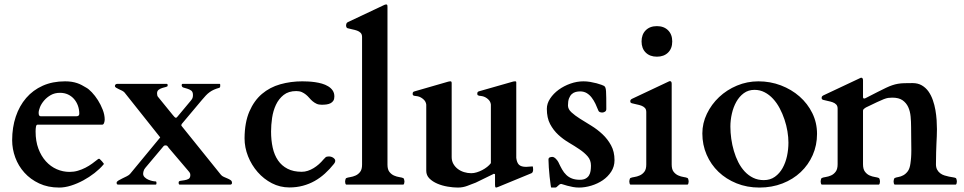

<svg xmlns="http://www.w3.org/2000/svg" viewBox="-20 -823 4296 856"><path d="M34.2 -197.8Q34.2 -254.9 50.3 -303Q66.4 -351.1 96.7 -386.2Q127 -421.4 170.7 -440.9Q214.4 -460.4 270 -460.4Q286.6 -460.4 299.8 -458.3Q313 -456.1 324 -452.4Q335 -448.7 344.5 -443.6Q354 -438.5 363.8 -432.6Q375 -426.8 389.4 -411.6Q403.8 -396.5 416.5 -376.5Q429.2 -356.4 438 -333.7Q446.8 -311 446.8 -290Q446.8 -283.2 444.1 -275.1Q441.4 -267.1 435.1 -267.1H147Q142.1 -267.1 140.4 -258.3Q138.7 -249.5 138.7 -236.8Q138.7 -193.8 151.1 -160.4Q163.6 -127 184.6 -103.8Q205.6 -80.6 232.9 -68.6Q260.3 -56.6 290.5 -56.6Q309.6 -56.6 327.1 -61.8Q344.7 -66.9 360.8 -75.2Q377 -83.5 391.1 -93.8Q405.3 -104 418 -114.3Q420.9 -115.2 421.9 -115.2Q423.3 -115.2 425.8 -112.8Q430.2 -108.9 434.6 -103.8Q439 -98.6 441.4 -95.2Q442.9 -93.8 442.9 -92.3Q442.9 -90.8 440.9 -88.9Q424.8 -69.8 401.4 -51.5Q377.9 -33.2 351.3 -18.8Q324.7 -4.4 296.9 4.4Q269 13.2 244.1 13.2Q193.8 13.2 154.8 -5.1Q115.7 -23.4 88.9 -53.2Q62 -83 48.1 -120.8Q34.2 -158.7 34.2 -197.8ZM320.8 -304.7Q333.5 -304.7 333.5 -315.9Q333.5 -335 327.4 -351.8Q321.3 -368.7 310.1 -381.6Q298.8 -394.5 283 -401.9Q267.1 -409.2 247.6 -409.2Q224.1 -409.2 206.5 -399.2Q189 -389.2 176.8 -375Q164.6 -360.8 158.4 -345.7Q152.3 -330.6 152.3 -319.8Q152.3 -311.5 154.8 -308.1Q157.2 -304.7 161.1 -304.7Z M723.6 -449.2Q726.6 -449.2 727.1 -445.8Q727.5 -442.4 727.5 -440.9Q727.1 -437 719.7 -435.3Q712.4 -433.6 703.6 -430.9Q694.8 -428.2 687.5 -422.9Q680.2 -417.5 680.2 -406.7Q680.2 -402.3 681.2 -397.9Q682.1 -393.6 684.6 -391.1L748.5 -312.5Q752.4 -308.1 756.6 -303Q760.7 -297.9 764.6 -297.9Q767.1 -297.9 771 -302.7L828.1 -371.1Q834.5 -378.4 837.4 -384Q840.3 -389.6 840.3 -398.9Q840.3 -413.6 832.5 -419.2Q824.7 -424.8 815.2 -427.5Q805.7 -430.2 797.9 -432.6Q790 -435.1 790 -443.4Q790 -445.3 790.8 -447.3Q791.5 -449.2 795.4 -449.2H958Q960.9 -449.2 961.4 -448Q961.9 -446.8 961.9 -440.9Q961.9 -439 961.4 -436Q960.9 -433.1 958 -431.6Q943.8 -427.7 933.6 -423.1Q923.3 -418.5 914.6 -412.1Q905.8 -405.8 897.7 -397.2Q889.6 -388.7 879.9 -377L790.5 -270.5Q789.1 -268.1 788.8 -266.8Q788.6 -265.6 788.6 -262.7L964.4 -44.4Q969.2 -38.1 977.8 -34.4Q986.3 -30.8 994.4 -27.3Q1002.4 -23.9 1008.3 -19.8Q1014.2 -15.6 1014.2 -8.8Q1014.2 -4.4 1013.2 -2.9Q1012.2 -1.5 1008.3 0H781.2Q777.3 0 776.9 -3.9Q776.4 -7.8 776.4 -9.3Q776.4 -15.6 784.4 -16.8Q792.5 -18.1 802.5 -19.5Q812.5 -21 820.6 -25.4Q828.6 -29.8 828.6 -43Q828.6 -49.8 824.5 -55.2Q820.3 -60.5 816.4 -64.9L732.4 -163.6Q728.5 -168.9 726.3 -171.9Q724.1 -174.8 717.3 -174.8Q711.4 -174.8 707.8 -169.7Q704.1 -164.6 700.2 -160.6L628.4 -75.2Q622.1 -67.9 620.1 -60.3Q618.2 -52.7 618.2 -48.3Q618.2 -39.6 624.8 -33Q631.3 -26.4 640.6 -22.2Q649.9 -18.1 659.2 -16.1Q668.5 -14.2 674.3 -14.2Q676.3 -14.2 677 -11.7Q677.7 -9.3 677.7 -6.8Q677.7 -4.4 677 -2.2Q676.3 0 674.3 0H507.8Q502.4 0 501.2 -2.2Q500 -4.4 500 -8.8Q500 -13.2 507.8 -18.1Q515.6 -22.9 525.6 -27.6Q535.6 -32.2 545.7 -37.4Q555.7 -42.5 560.1 -47.9L694.3 -210.4L535.2 -410.6Q531.2 -415 524.2 -418.7Q517.1 -422.4 509.8 -425.5Q502.4 -428.7 497.3 -432.1Q492.2 -435.5 492.2 -439.5Q493.2 -449.2 503.9 -449.2Z M1070.3 -206.5Q1070.8 -277.3 1091.8 -325.9Q1112.8 -374.5 1147.9 -404.3Q1183.1 -434.1 1229.7 -447.3Q1276.4 -460.4 1327.6 -460.4Q1338.4 -460.4 1353.3 -459.7Q1368.2 -459 1384 -456.8Q1399.9 -454.6 1415.3 -450.2Q1430.7 -445.8 1443.1 -438.2Q1455.6 -430.7 1463.1 -419.7Q1470.7 -408.7 1470.7 -393.1Q1470.7 -381.3 1466.3 -374.3Q1461.9 -367.2 1454.1 -363Q1446.3 -358.9 1436 -357.4Q1425.8 -356 1414.1 -356Q1400.4 -356 1390.9 -360.6Q1381.3 -365.2 1373.5 -371.8Q1365.7 -378.4 1358.9 -386.5Q1352.1 -394.5 1344 -401.1Q1335.9 -407.7 1325.7 -412.4Q1315.4 -417 1300.8 -417Q1266.6 -417 1244.6 -399.7Q1222.7 -382.3 1210.2 -355.7Q1197.8 -329.1 1193.1 -297.4Q1188.5 -265.6 1188.5 -236.8Q1188.5 -197.8 1195.8 -164.8Q1203.1 -131.8 1219.5 -107.9Q1235.8 -84 1262 -70.6Q1288.1 -57.1 1325.2 -57.1Q1338.9 -57.1 1352.3 -61.5Q1365.7 -65.9 1378.2 -73.5Q1390.6 -81.1 1401.6 -90.8Q1412.6 -100.6 1421.9 -111.8Q1426.8 -117.7 1431.4 -121.6Q1436 -125.5 1445.8 -125.5Q1457.5 -125.5 1466.1 -119.4Q1474.6 -113.3 1474.6 -106.4Q1474.6 -104.5 1473.9 -101.3Q1473.1 -98.1 1468.8 -92.3Q1450.2 -68.8 1428.7 -49.3Q1407.2 -29.8 1382.8 -16.1Q1358.4 -2.4 1330.3 5.1Q1302.2 12.7 1270.5 12.7Q1228.5 12.7 1192.1 -6.1Q1155.8 -24.9 1128.7 -55.9Q1101.6 -86.9 1085.9 -126.2Q1070.3 -165.5 1070.3 -206.5Z M1783.2 -14.6Q1783.2 -11.7 1782.2 -6.3Q1781.2 -1 1778.3 0H1523.4Q1520.5 -1 1519.5 -6.3Q1518.6 -11.7 1518.6 -14.6Q1518.6 -17.1 1520 -22.5Q1521.5 -27.8 1523.4 -28.8Q1529.8 -31.7 1541.5 -33.4Q1553.2 -35.2 1564.9 -40.3Q1576.7 -45.4 1585.4 -56.4Q1594.2 -67.4 1594.2 -88.9V-658.2Q1594.2 -669.9 1587.9 -676.5Q1581.5 -683.1 1571.8 -686.5Q1562 -689.9 1550.8 -692.1Q1539.6 -694.3 1529.3 -697.3Q1522.9 -699.7 1522.9 -710.9Q1522.9 -713.4 1524.4 -717.5Q1525.9 -721.7 1530.3 -724.1L1691.9 -800.3Q1693.8 -801.3 1696.3 -802.2Q1698.7 -803.2 1701.7 -803.2Q1705.6 -803.2 1706.5 -800.5Q1707.5 -797.9 1707.5 -791.5V-88.9Q1707.5 -67.4 1716.3 -56.4Q1725.1 -45.4 1736.8 -40.3Q1748.5 -35.2 1760.3 -33.4Q1772 -31.7 1778.3 -28.8Q1780.3 -27.8 1781.7 -22.5Q1783.2 -17.1 1783.2 -14.6Z M1880.4 -356.4Q1878.9 -370.6 1867.4 -380.6Q1856 -390.6 1842.8 -393.6Q1839.4 -394.5 1835.2 -394.8Q1831.1 -395 1827.6 -395.8Q1824.2 -396.5 1822 -398.2Q1819.8 -399.9 1819.8 -404.3Q1819.8 -408.2 1821 -411.1Q1822.3 -414.1 1827.6 -415.5L1976.6 -458.5Q1979.5 -459.5 1982.7 -460Q1985.8 -460.4 1988.8 -460.4Q1993.7 -460.4 1993.7 -452.1V-122.6Q1993.7 -106 2001.2 -92.5Q2008.8 -79.1 2021 -69.8Q2033.2 -60.5 2048.8 -55.7Q2064.5 -50.8 2081.1 -50.8Q2092.8 -50.8 2105.5 -54.7Q2118.2 -58.6 2129.9 -64.7Q2141.6 -70.8 2151.9 -78.9Q2162.1 -86.9 2168.5 -95.7V-356.9Q2167 -371.1 2155.5 -381.1Q2144 -391.1 2130.9 -394Q2127.4 -395 2123.3 -395.3Q2119.1 -395.5 2115.7 -396.2Q2112.3 -397 2110.1 -398.7Q2107.9 -400.4 2107.9 -404.8Q2107.9 -408.7 2109.1 -411.6Q2110.4 -414.6 2115.7 -416L2264.6 -458.5Q2267.6 -459.5 2270.8 -460Q2273.9 -460.4 2276.9 -460.4Q2281.7 -460.4 2281.7 -456.1V-119.1Q2284.2 -97.7 2293.9 -88.4Q2303.7 -79.1 2325.7 -79.1L2354 -81.1Q2356 -81.1 2356.4 -74.5Q2356.9 -67.9 2356.9 -64.9Q2356.9 -64 2355.7 -58.6Q2354.5 -53.2 2349.6 -50.8L2201.2 10.3Q2200.2 10.7 2196.3 12Q2192.4 13.2 2191.9 13.2Q2188.5 13.2 2187.7 9Q2187 4.9 2187 1V-45.9Q2185.5 -47.9 2182.1 -47.9Q2181.2 -47.9 2180.2 -47.9Q2179.2 -47.9 2179.2 -46.9L2101.1 -8.8Q2090.3 -4.9 2081.1 -1.2Q2071.8 2.4 2062.7 5.9Q2053.7 9.3 2043.5 11.2Q2033.2 13.2 2021 13.2Q2000.5 13.2 1975.8 9Q1951.2 4.9 1929.9 -4.2Q1908.7 -13.2 1894.5 -27.3Q1880.4 -41.5 1880.4 -61.5V-356.4Z M2482.4 -2.9Q2478 -2.9 2474.6 -0.5Q2471.2 2 2468 5.1Q2464.8 8.3 2461.9 10.7Q2459 13.2 2455.1 13.2H2437.5Q2436.5 13.2 2434.6 -1Q2432.6 -15.1 2430.4 -34.9Q2428.2 -54.7 2426.8 -75.9Q2425.3 -97.2 2425.3 -111.3Q2425.3 -119.1 2430.9 -121.3Q2436.5 -123.5 2442.9 -123.5Q2446.3 -123.5 2450.4 -121.1Q2454.6 -118.7 2458.3 -115Q2461.9 -111.3 2464.8 -107.4Q2467.8 -103.5 2469.2 -100.6Q2477.5 -82.5 2485.8 -67.9Q2494.1 -53.2 2504.9 -43Q2515.6 -32.7 2530.3 -27.1Q2544.9 -21.5 2565.4 -21.5Q2581.1 -21.5 2590.8 -26.9Q2600.6 -32.2 2606 -41Q2611.3 -49.8 2613 -61Q2614.7 -72.3 2614.7 -84.5Q2614.7 -108.9 2600.1 -125.7Q2585.4 -142.6 2563.7 -157.2Q2542 -171.9 2516.4 -187Q2490.7 -202.1 2469 -222.2Q2447.3 -242.2 2432.6 -269.8Q2418 -297.4 2418 -337.9Q2418 -361.3 2432.6 -383.5Q2447.3 -405.8 2470.7 -422.9Q2494.1 -439.9 2523.2 -450.2Q2552.2 -460.4 2581.1 -460.4Q2596.2 -460.4 2611.6 -457.8Q2627 -455.1 2639.9 -451.7Q2652.8 -448.2 2661.9 -444.8Q2670.9 -441.4 2673.3 -439.9Q2676.8 -437.5 2679 -432.4Q2681.2 -427.2 2681.9 -416Q2682.6 -404.8 2682.9 -386Q2683.1 -367.2 2683.1 -336.9Q2683.1 -328.6 2677 -325Q2670.9 -321.3 2665 -321.3Q2659.7 -321.3 2654.5 -323.2Q2649.4 -325.2 2647.9 -329.6Q2642.1 -344.7 2634.8 -360.1Q2627.4 -375.5 2617.9 -387.9Q2608.4 -400.4 2595.7 -408Q2583 -415.5 2566.4 -415.5Q2556.6 -415.5 2546.9 -413.1Q2537.1 -410.6 2529.3 -403.6Q2521.5 -396.5 2516.8 -384.3Q2512.2 -372.1 2512.2 -353Q2512.2 -336.4 2527.6 -322.3Q2543 -308.1 2565.9 -293.7Q2588.9 -279.3 2616 -262.7Q2643.1 -246.1 2666 -224.6Q2689 -203.1 2704.3 -175Q2719.7 -147 2719.7 -108.9Q2719.7 -80.6 2705.1 -57.9Q2690.4 -35.2 2667.5 -19.5Q2644.5 -3.9 2616.5 4.6Q2588.4 13.2 2561.5 13.2Q2547.9 13.2 2534.2 10.7Q2520.5 8.3 2509.3 5.1Q2498 2 2490.7 -0.5Q2483.4 -2.9 2482.4 -2.9Z M2790.5 0Q2787.6 -1 2786.6 -6.6Q2785.6 -12.2 2785.6 -15.1Q2785.6 -17.6 2787.1 -22.9Q2788.6 -28.3 2790.5 -29.3Q2796.9 -32.2 2808.6 -33.9Q2820.3 -35.6 2832 -40.8Q2843.8 -45.9 2852.5 -56.9Q2861.3 -67.9 2861.3 -89.4V-323.7Q2861.3 -335.4 2855 -342Q2848.6 -348.6 2838.9 -352.1Q2829.1 -355.5 2817.9 -357.7Q2806.6 -359.9 2796.4 -362.8Q2793.5 -363.8 2791.7 -365.5Q2790 -367.2 2790 -372.6Q2790 -375 2791.5 -377.4Q2793 -379.9 2797.4 -382.3L2959 -458.5Q2960.9 -459.5 2963.1 -460.4Q2965.3 -461.4 2966.3 -461.4Q2974.6 -461.4 2974.6 -449.7V-89.4Q2974.6 -67.9 2983.4 -56.9Q2992.2 -45.9 3003.9 -40.8Q3015.6 -35.6 3027.3 -33.9Q3039.1 -32.2 3045.4 -29.3Q3047.4 -28.3 3048.8 -22.9Q3050.3 -17.6 3050.3 -15.1Q3050.3 -12.2 3049.3 -6.6Q3048.3 -1 3045.4 0ZM2840.3 -638.2Q2840.3 -669.4 2858.9 -688Q2877.4 -706.5 2908.7 -706.5Q2939.9 -706.5 2958.5 -688Q2977.1 -669.4 2977.1 -638.2Q2977.1 -606.9 2958.5 -588.6Q2939.9 -570.3 2908.7 -570.3Q2877.4 -570.3 2858.9 -588.6Q2840.3 -606.9 2840.3 -638.2Z M3111.3 -228Q3111.3 -273.9 3131.6 -315.9Q3151.9 -357.9 3186 -390.1Q3220.2 -422.4 3265.6 -441.4Q3311 -460.4 3361.3 -460.4Q3414.1 -460.4 3461.4 -442.4Q3508.8 -424.3 3544.7 -392.8Q3580.6 -361.3 3601.6 -318.6Q3622.6 -275.9 3622.6 -226.1Q3622.6 -175.3 3603.3 -131.6Q3584 -87.9 3549.8 -55.7Q3515.6 -23.4 3468.5 -5.1Q3421.4 13.2 3365.7 13.2Q3310.5 13.2 3263.9 -5.6Q3217.3 -24.4 3183.3 -56.9Q3149.4 -89.4 3130.4 -133.3Q3111.3 -177.2 3111.3 -228ZM3236.3 -258.8Q3236.3 -232.4 3240.2 -204.3Q3244.1 -176.3 3252 -149.7Q3259.8 -123 3271.7 -99.6Q3283.7 -76.2 3300.3 -58.3Q3316.9 -40.5 3337.9 -30.3Q3358.9 -20 3385.3 -20Q3414.1 -20 3434.8 -34.9Q3455.6 -49.8 3469 -73.7Q3482.4 -97.7 3488.8 -127.4Q3495.1 -157.2 3495.1 -187Q3495.1 -210.9 3490.7 -237.5Q3486.3 -264.2 3477.5 -290.3Q3468.8 -316.4 3456.1 -340.3Q3443.4 -364.3 3426.5 -382.6Q3409.7 -400.9 3388.9 -411.6Q3368.2 -422.4 3343.8 -422.4Q3316.4 -422.4 3296.1 -407.5Q3275.9 -392.6 3262.7 -368.9Q3249.5 -345.2 3242.9 -316.2Q3236.3 -287.1 3236.3 -258.8Z M3812 -473.6Q3814 -474.6 3816.2 -475.6Q3818.4 -476.6 3819.3 -476.6Q3827.6 -476.6 3827.6 -464.8V-388.7Q3829.1 -383.8 3831.5 -383.8Q3834 -383.8 3835.4 -384Q3836.9 -384.3 3839.4 -385.7Q3870.6 -401.9 3892.3 -412.8Q3914.1 -423.8 3929.9 -431.4Q3945.8 -439 3958.3 -443.1Q3970.7 -447.3 3983.4 -449.5Q3996.1 -451.7 4011.2 -452.1Q4026.4 -452.6 4048.3 -452.6Q4072.3 -452.6 4089.8 -442.4Q4107.4 -432.1 4119.4 -415.3Q4131.3 -398.4 4138.9 -376.7Q4146.5 -355 4150.4 -332.3Q4154.3 -309.6 4155.8 -287.4Q4157.2 -265.1 4157.2 -247.1Q4157.2 -230 4156.5 -215.3Q4155.8 -200.7 4155 -183.3Q4154.3 -166 4153.6 -144Q4152.8 -122.1 4152.8 -90.8Q4152.8 -76.2 4158.2 -66.4Q4163.6 -56.6 4172.1 -50.3Q4180.7 -43.9 4190.9 -40.8Q4201.2 -37.6 4210.9 -35.6Q4220.7 -33.7 4228.8 -32.5Q4236.8 -31.2 4241.2 -29.3Q4243.2 -28.3 4244.6 -22.9Q4246.1 -17.6 4246.1 -15.1Q4246.1 -12.2 4245.1 -6.6Q4244.1 -1 4241.2 0H3968.8Q3965.8 -1 3964.8 -6.6Q3963.9 -12.2 3963.9 -15.1Q3963.9 -17.6 3965.3 -22.9Q3966.8 -28.3 3968.8 -29.3Q3975.1 -32.2 3985.6 -33.9Q3996.1 -35.6 4007.1 -41.5Q4018.1 -47.4 4027.1 -59.3Q4036.1 -71.3 4039.1 -94.7Q4040 -102.1 4040.8 -108.4Q4041.5 -114.7 4042 -121.3Q4042.5 -127.9 4042.7 -135.7Q4043 -143.6 4043 -153.8Q4043 -175.8 4042.5 -200.7Q4042 -225.6 4042 -256.3Q4042 -280.3 4039.8 -303.7Q4037.6 -327.1 4029.1 -345.7Q4020.5 -364.3 4003.9 -376Q3987.3 -387.7 3958 -387.7Q3947.8 -387.7 3939.7 -386.5Q3931.6 -385.3 3920.2 -380.9Q3908.7 -376.5 3890.1 -367.7Q3871.6 -358.9 3840.3 -343.8Q3836.4 -341.3 3832.3 -338.1Q3828.1 -335 3827.6 -330.1V-90.8Q3827.6 -68.8 3836.4 -57.4Q3845.2 -45.9 3856.9 -40.8Q3868.7 -35.6 3880.4 -33.9Q3892.1 -32.2 3898.4 -29.3Q3900.4 -28.3 3901.9 -22.9Q3903.3 -17.6 3903.3 -15.1Q3903.3 -12.2 3902.3 -6.6Q3901.4 -1 3898.4 0H3643.6Q3640.6 -1 3639.6 -6.6Q3638.7 -12.2 3638.7 -15.1Q3638.7 -17.6 3640.1 -22.9Q3641.6 -28.3 3643.6 -29.3Q3649.9 -32.2 3661.6 -33.9Q3673.3 -35.6 3685.1 -40.8Q3696.8 -45.9 3705.6 -57.4Q3714.4 -68.8 3714.4 -90.8V-338.9Q3714.4 -350.6 3708 -357.2Q3701.7 -363.8 3691.9 -367.2Q3682.1 -370.6 3670.9 -372.8Q3659.7 -375 3649.4 -377.9Q3646.5 -378.9 3644.8 -380.6Q3643.1 -382.3 3643.1 -387.7Q3643.1 -390.1 3644.5 -392.6Q3646 -395 3650.4 -397.5Z"/></svg>

Font: Cardo
Style: Bold
Weight: 700
Designer: David J. Perry
Foundry: David J. Perry
Version: Version 1.0011